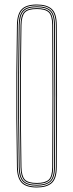

<svg xmlns="http://www.w3.org/2000/svg" viewBox="-20 -825 324 850"><path d="M143 5Q95.8 5 75.8 -16Q55.8 -37 55 -85Q53 -197.5 52.4 -298.5Q51.8 -399.5 52.4 -500.5Q53 -601.5 55 -714Q55.8 -762.8 75.8 -783.9Q95.8 -805 143 -805Q187 -805 209 -785.5Q231 -766 231.2 -714Q232.5 -554.8 232.5 -403.8Q232.5 -252.8 231.2 -85Q231 -33.8 209 -14.4Q187 5 143 5ZM143 1Q186.2 1 206.6 -17.8Q227 -36.5 227.2 -85Q228.5 -242.2 228.5 -394.1Q228.5 -546 227.2 -714Q227 -763.2 206.6 -782.1Q186.2 -801 143 -801Q98 -801 78.9 -781.2Q59.8 -761.5 59 -714Q57 -597.2 56.4 -496.5Q55.8 -395.8 56.4 -296.6Q57 -197.5 59 -85Q59.8 -38.2 79 -18.6Q98.2 1 143 1ZM143 -3Q99.2 -3 81.5 -21.6Q63.8 -40.2 63 -85Q61 -201.2 60.4 -301.9Q59.8 -402.5 60.4 -502Q61 -601.5 63 -714Q63.8 -760 81.5 -778.5Q99.2 -797 143 -797Q184.2 -797 203.6 -779.4Q223 -761.8 223.2 -714Q224.5 -558 224.5 -405Q224.5 -252 223.2 -85Q223 -38 203.5 -20.5Q184 -3 143 -3ZM143 -7Q183 -7 201 -23.4Q219 -39.8 219.2 -85Q220.5 -239.2 220.5 -393Q220.5 -546.8 219.2 -714Q219 -760 201 -776.5Q183 -793 143 -793Q101.2 -793 84.5 -775.6Q67.8 -758.2 67 -713.8Q65 -597 64.4 -496.4Q63.8 -395.8 64.4 -296.8Q65 -197.8 67 -85.2Q67.8 -41.5 84.5 -24.2Q101.2 -7 143 -7ZM143 -11Q102.2 -11 87 -27.5Q71.8 -44 71 -85.2Q69 -201.5 68.4 -302.1Q67.8 -402.8 68.4 -502Q69 -601.2 71 -713.8Q71.8 -755.8 87 -772.4Q102.2 -789 143 -789Q181.8 -789 198.4 -773.5Q215 -758 215.2 -714Q217.5 -412.5 215.2 -85Q215 -42 198.4 -26.5Q181.8 -11 143 -11ZM143 -15Q179.8 -15 195.4 -29.2Q211 -43.5 211.2 -85Q213.5 -385.5 211.2 -714Q211 -756 195.5 -770.5Q180 -785 143 -785Q103.8 -785 89.8 -769.4Q75.8 -753.8 75 -713.8Q73 -597.2 72.4 -496.6Q71.8 -396 72.4 -296.9Q73 -197.8 75 -85.2Q75.8 -46 89.8 -30.5Q103.8 -15 143 -15Z"/></svg>

Font: Big Shoulders Inline Display Thin
Style: Regular
Weight: 100
Designer: Patric King
Foundry: XO Type Co
Version: Version 1.000